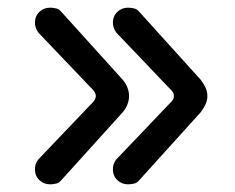

<svg xmlns="http://www.w3.org/2000/svg" viewBox="-20 -528 611 500"><path d="M313 -48Q297 -48 285.5 -59Q274 -70 274 -87Q274 -94 276 -100.5Q278 -107 283 -113L427 -264Q439 -278 427 -292L283 -443Q274 -455 274 -469Q274 -486 285.5 -497Q297 -508 313 -508Q322 -508 329.5 -506Q337 -504 342 -498L502 -321Q510 -311 515 -300.5Q520 -290 520 -278Q520 -266 515 -255.5Q510 -245 502 -235L342 -58Q337 -52 329.5 -50Q322 -48 313 -48ZM110 -48Q94 -48 82.5 -59Q71 -70 71 -87Q71 -94 73 -100.5Q75 -107 80 -113L224 -264Q235 -278 224 -292L80 -443Q71 -455 71 -469Q71 -486 82.5 -497Q94 -508 110 -508Q119 -508 126.5 -506Q134 -504 139 -498L299 -321Q316 -301 316 -278Q316 -255 299 -235L139 -58Q134 -52 126.5 -50Q119 -48 110 -48Z"/></svg>

Font: Huninn
Style: Regular
Weight: 400
Designer: justfont
Foundry: justfont
Version: Version 1.003